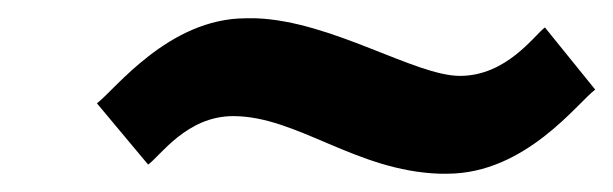

<svg xmlns="http://www.w3.org/2000/svg" viewBox="-20 -455 671 210"><path d="M483 -372C434 -372 343 -432 260 -435H249C164 -435 105 -356 86 -342L142 -275C155 -284 184 -328 235 -328C305 -328 369 -268 461 -265H469C555 -265 612 -343 631 -357L576 -425C564 -416 534 -372 483 -372Z"/></svg>

Font: Bluebird
Style: ExtObl
Weight: 400
Designer: Jasper
Foundry: Cannot Into Space Fonts
Version: Version 0.98